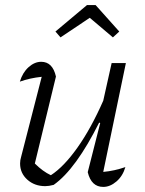

<svg xmlns="http://www.w3.org/2000/svg" viewBox="-20 -729 569 755"><path d="M325 -52 374 -245 370 -247Q325 -157 280 -95Q235 -33 191 -2Q172 3 158 3Q116 3 87.5 -22.5Q59 -48 59 -86Q59 -99 63 -112L144 -427Q97 -422 58 -408Q69 -444 92.5 -465Q116 -486 142 -486Q187 -486 200 -428L117 -86Q148 -55 180 -40Q231 -73 284.5 -148.5Q338 -224 386 -333L419 -481H475L386 -53Q430 -57 473 -72Q463 -37 438 -15.5Q413 6 386 6Q339 6 325 -52ZM356 -709 449 -605 424 -582 333 -659 218 -582 198 -605 322 -709Z"/></svg>

Font: Piazzolla Light
Style: Italic
Weight: 300
Italic angle: -11.3°
Designer: Juan Pablo del Peral
Foundry: Huerta Tipografica
Version: Version 1.330